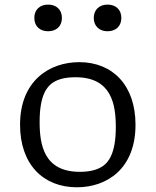

<svg xmlns="http://www.w3.org/2000/svg" viewBox="-20 -782 660 814"><path d="M306 12C434 12 554.5 -67 554.5 -253C554.5 -421 457 -518.5 316 -518.5C190 -518.5 65 -440 65 -253C65 -86.5 162 12 306 12ZM125.5 -706C125.5 -670.5 149.5 -649.5 184 -649.5C218.5 -649.5 242.5 -670.5 242.5 -706C242.5 -741.5 218.5 -762.5 184 -762.5C149.5 -762.5 125.5 -741.5 125.5 -706ZM148 -266C148 -379 179.5 -414.5 203 -431C227 -447 257.5 -454.5 300.5 -454.5C453.5 -454.5 471 -339 471 -242.5C471 -129.5 438.5 -93 415.5 -77.5C393 -62 361 -53.5 318.5 -53.5C165.5 -53.5 148 -169 148 -266ZM377.5 -706C377.5 -670.5 402 -649.5 436 -649.5C470.5 -649.5 494.5 -670.5 494.5 -706C494.5 -741.5 470.5 -762.5 436 -762.5C402 -762.5 377.5 -741.5 377.5 -706Z"/></svg>

Font: Monaspace Argon Light
Style: Regular
Weight: 300
Designer: Riley Cran & the Lettermatic Team
Foundry: Lettermatic
Version: Version 1.000 (Monaspace Argon)